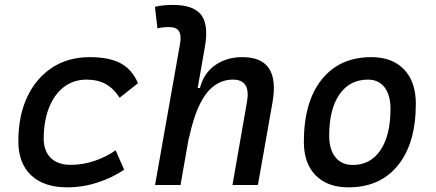

<svg xmlns="http://www.w3.org/2000/svg" viewBox="-20 -763 1798 792"><path d="M271.5 -83Q322.3 -83 370.8 -99.6Q419.4 -116.2 457 -143.1L492.2 -63Q444.3 -30.3 382.8 -10.3Q321.3 9.8 257.3 9.8Q161.1 9.8 108.4 -40Q55.7 -89.8 55.7 -180.2Q55.7 -285.2 92.3 -363Q128.9 -440.9 195.1 -484.1Q261.2 -527.3 350.1 -527.3Q430.2 -527.3 477.5 -502Q524.9 -476.6 549.3 -419.9L473.6 -359.9Q448.2 -398.9 415.5 -416.7Q382.8 -434.6 336.4 -434.6Q283.7 -434.6 243.9 -404.3Q204.1 -374 182.4 -319.3Q160.6 -264.6 160.2 -190.9Q160.6 -139.6 189.7 -111.3Q218.8 -83 271.5 -83Z M939 0 999 -344.2Q1014.6 -434.6 940.9 -434.6Q900.9 -434.6 866.7 -411.6Q832.5 -388.7 805.4 -335.2Q778.3 -281.7 758.8 -190.4L759.8 -199.7L724.6 0H619.6L722.2 -579.6Q729 -617.2 718.3 -634.3Q707.5 -651.4 677.7 -651.4Q665.5 -651.4 653.6 -650.1Q641.6 -648.9 629.4 -646L619.1 -734.9Q637.7 -739.3 656.2 -741Q674.8 -742.7 693.4 -742.7Q778.3 -742.7 809.8 -701.7Q841.3 -660.6 825.2 -569.8L795.4 -399.9H804.7Q820.3 -460.9 867.4 -494.1Q914.6 -527.3 980 -527.3Q1137.2 -527.3 1104 -340.3L1043.9 0Z M1417 9.8Q1330.6 9.8 1282 -39.8Q1233.4 -89.4 1233.4 -177.7Q1233.4 -342.8 1307.1 -435.1Q1380.9 -527.3 1511.7 -527.3Q1598.1 -527.3 1646.7 -476.6Q1695.3 -425.8 1695.3 -335Q1695.3 -172.4 1621.8 -81.3Q1548.3 9.8 1417 9.8ZM1435.1 -82.5Q1508.3 -82.5 1549.6 -143.8Q1590.8 -205.1 1590.8 -314Q1590.8 -370.6 1566.4 -402.6Q1542 -434.6 1497.6 -434.6Q1422.4 -434.6 1380.1 -373.5Q1337.9 -312.5 1337.9 -203.6Q1337.9 -146.5 1363.5 -114.5Q1389.2 -82.5 1435.1 -82.5Z"/></svg>

Font: Cascadia Code NF
Style: Italic
Weight: 400
Italic angle: -10°
Monospace: yes
Designer: Aaron Bell
Foundry: Saja Typeworks
Version: Version 2404.023; ttfautohint (v1.8.4)